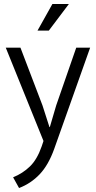

<svg xmlns="http://www.w3.org/2000/svg" viewBox="-20 -710 481 967"><path d="M9 -470H83L194 -179L229 -70H231L263 -179L364 -470H434L253 40Q224 121 180 167.5Q136 214 76 237L46 183Q95 163 131 128Q167 93 190 27L199 0ZM226 -556H169L244 -690H327Z"/></svg>

Font: Mukta Light
Style: Regular
Weight: 300
Designer: Girish Dalvi and Yashodeep Gholap
Foundry: Ek Type
Version: Version 2.538;PS 1.002;hotconv 16.6.51;makeotf.lib2.5.65220;